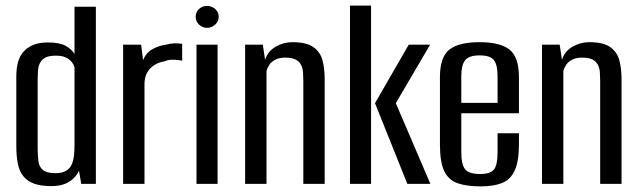

<svg xmlns="http://www.w3.org/2000/svg" viewBox="-20 -654 2272 683"><path d="M162 8Q126 8 102 -0.5Q78 -9 63.5 -26.5Q49 -44 43.5 -71.5Q38 -99 38 -136V-381Q38 -410 44 -432.5Q50 -455 64 -470.5Q78 -486 99 -494.5Q120 -503 151 -503Q192 -503 213.5 -491Q235 -479 245 -462V-630H321V0H269L261 -47Q256 -35 244.5 -22.5Q233 -10 213.5 -1Q194 8 162 8ZM177 -38Q202 -38 216 -47Q230 -56 236 -71Q242 -86 243.5 -104Q245 -122 245 -140V-415Q243 -423 236 -432.5Q229 -442 215.5 -449Q202 -456 179 -456Q154 -456 141 -449Q128 -442 122 -429.5Q116 -417 115 -402Q114 -387 114 -370V-123Q114 -101 116.5 -81Q119 -61 132.5 -49.5Q146 -38 177 -38Z M418 0V-495H482L489 -440Q500 -467 523 -479.5Q546 -492 570 -495Q599 -503 628 -498V-438Q624 -439 613.5 -440.5Q603 -442 590 -441.5Q577 -441 566 -436Q534 -431 514 -410Q494 -389 494 -355V0Z M679 0V-495H754V0ZM716 -555Q700 -555 688 -566.5Q676 -578 676 -594Q676 -611 688 -622Q700 -633 716 -633Q733 -633 745.5 -622Q758 -611 758 -594Q758 -578 745.5 -566.5Q733 -555 716 -555Z M852 0V-495H915L923 -441Q932 -471 960 -487.5Q988 -504 1020 -504Q1071 -504 1095.5 -486Q1120 -468 1127.5 -438.5Q1135 -409 1135 -373V0H1059V-365Q1059 -381 1058 -396Q1057 -411 1051 -423Q1045 -435 1032 -442Q1019 -449 994 -449Q972 -449 958 -441Q944 -433 937.5 -422.5Q931 -412 928 -402V0Z M1429 0 1314 -287 1434 -495H1510L1388 -287L1511 0ZM1225 0V-634H1300V0Z M1690 9Q1639 9 1607 -2.5Q1575 -14 1560 -46Q1545 -78 1545 -140V-380Q1545 -451 1578.5 -477.5Q1612 -504 1686 -504Q1759 -504 1792.5 -477.5Q1826 -451 1826 -380V-251H1621V-112Q1621 -69 1634.5 -52Q1648 -35 1688 -35Q1725 -35 1737.5 -51.5Q1750 -68 1750 -112V-180H1826V-141Q1826 -80 1811 -47.5Q1796 -15 1766 -3Q1736 9 1690 9ZM1621 -288H1750V-384Q1750 -422 1737.5 -439.5Q1725 -457 1686 -457Q1648 -457 1634.5 -439.5Q1621 -422 1621 -384Z M1908 0V-495H1971L1979 -441Q1988 -471 2016 -487.5Q2044 -504 2076 -504Q2127 -504 2151.5 -486Q2176 -468 2183.5 -438.5Q2191 -409 2191 -373V0H2115V-365Q2115 -381 2114 -396Q2113 -411 2107 -423Q2101 -435 2088 -442Q2075 -449 2050 -449Q2028 -449 2014 -441Q2000 -433 1993.5 -422.5Q1987 -412 1984 -402V0Z"/></svg>

Font: Alumni Sans Medium
Style: Regular
Weight: 500
Designer: Robert E. Leuschke
Foundry: Robert E. Leuschke
Version: Version 1.018